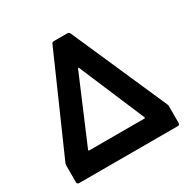

<svg xmlns="http://www.w3.org/2000/svg" viewBox="-158 -845 976 991"><g transform="rotate(-30 330.0 -350.0)"><path d="M24 -11V-112Q24 -120 27 -126L276 -691Q279 -700 289 -700H370Q380 -700 384 -691L633 -125Q636 -119 636 -111V-11Q636 -7 633 -3.5Q630 0 625 0H36Q31 0 27.5 -3Q24 -6 24 -11ZM165 -120H495Q497 -120 498 -122Q499 -124 498 -126L333 -515Q332 -518 330 -518Q329 -518 327 -515L162 -126Q161 -124 162 -122Q163 -120 165 -120Z"/></g></svg>

Font: Barlow GEO Bold
Style: Regular
Weight: 700
Designer: Jeremy Tribby
Foundry: Tribby Type
Version: Version 1.408